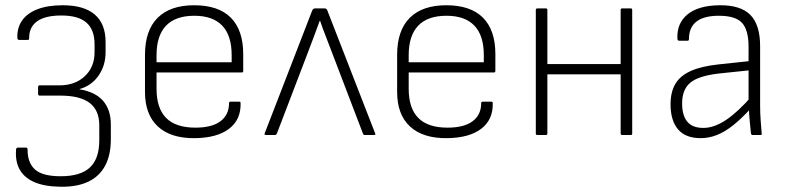

<svg xmlns="http://www.w3.org/2000/svg" viewBox="-20 -514 3001 731"><path d="M210 197Q149 196 111 179.5Q73 163 55.5 132.5Q38 102 41 58Q41 52 43 50Q45 48 48 48H80Q85 48 85 57Q85 106 113.5 131.5Q142 157 211 157Q287 157 322.5 123.5Q358 90 358 20V-37Q358 -94 321.5 -122Q285 -150 209 -150H130Q128 -150 126.5 -152Q125 -154 125 -156V-183Q125 -186 126.5 -187.5Q128 -189 130 -189H206Q266 -189 303 -224Q340 -259 340 -315V-345Q340 -401 309 -428Q278 -455 214 -455Q152 -455 121.5 -433Q91 -411 91 -370Q91 -366 90 -364Q89 -362 86 -362H53Q46 -362 46 -371Q45 -409 64.5 -436.5Q84 -464 123 -479Q162 -494 219 -494Q300 -494 341 -458.5Q382 -423 382 -354V-315Q382 -265 355.5 -226.5Q329 -188 283 -175V-174Q343 -164 372.5 -130Q402 -96 402 -40V16Q402 76 380.5 116.5Q359 157 316.5 177.5Q274 198 210 197Z M722 12Q630 13 581 -32.5Q532 -78 532 -164V-305Q532 -398 580 -446Q628 -494 719 -494Q812 -494 859 -446.5Q906 -399 906 -308V-244Q906 -238 900 -238H576V-176Q576 -102 612.5 -65Q649 -28 724 -28Q787 -28 819.5 -52.5Q852 -77 852 -121Q852 -127 858 -127H890Q896 -127 896 -122Q898 -59 852.5 -24Q807 11 722 12ZM576 -277H862V-304Q862 -379 826 -416.5Q790 -454 720 -454Q648 -454 612 -416Q576 -378 576 -304Z M992 0Q985 0 988 -7L1169 -475Q1173 -482 1179 -482H1216Q1223 -482 1226 -475L1408 -7Q1412 0 1404 0H1369Q1364 0 1362 -5L1244 -314Q1233 -344 1221 -374Q1209 -404 1199 -434H1197Q1186 -404 1174.5 -373Q1163 -342 1151 -311L1034 -5Q1031 0 1027 0Z M1682 12Q1590 13 1541 -32.5Q1492 -78 1492 -164V-305Q1492 -398 1540 -446Q1588 -494 1679 -494Q1772 -494 1819 -446.5Q1866 -399 1866 -308V-244Q1866 -238 1860 -238H1536V-176Q1536 -102 1572.5 -65Q1609 -28 1684 -28Q1747 -28 1779.5 -52.5Q1812 -77 1812 -121Q1812 -127 1818 -127H1850Q1856 -127 1856 -122Q1858 -59 1812.5 -24Q1767 11 1682 12ZM1536 -277H1822V-304Q1822 -379 1786 -416.5Q1750 -454 1680 -454Q1608 -454 1572 -416Q1536 -378 1536 -304Z M2349 0Q2343 0 2343 -6V-476Q2343 -482 2349 -482H2382Q2387 -482 2387 -476V-6Q2387 0 2382 0ZM2026 0Q2020 0 2020 -6V-476Q2020 -482 2026 -482H2058Q2064 -482 2064 -476V-6Q2064 0 2058 0ZM2055 -231V-270H2353V-231Z M2845 0Q2842 0 2840.5 -2.5Q2839 -5 2839 -7Q2837 -26 2834.5 -52.5Q2832 -79 2831 -105L2830 -125V-336Q2830 -400 2805 -427Q2780 -454 2717 -454Q2603 -454 2603 -365Q2603 -359 2598 -359H2565Q2559 -359 2559 -369Q2557 -426 2598 -459.5Q2639 -493 2719 -494Q2799 -495 2836.5 -457.5Q2874 -420 2874 -338V-114Q2874 -83 2876 -56.5Q2878 -30 2880 -6Q2882 0 2875 0ZM2648 12Q2590 12 2561.5 -21.5Q2533 -55 2533 -117Q2533 -164 2551.5 -195Q2570 -226 2610.5 -244Q2651 -262 2717 -269L2840 -282V-247L2716 -234Q2639 -225 2608 -199Q2577 -173 2577 -120Q2577 -75 2596.5 -51Q2616 -27 2658 -27Q2699 -27 2744.5 -57.5Q2790 -88 2844 -150V-107Q2805 -64 2772.5 -38Q2740 -12 2709.5 0Q2679 12 2648 12Z"/></svg>

Font: Sofia Sans ExtraLight
Style: Regular
Weight: 250
Version: Version 4.100-B